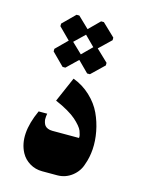

<svg xmlns="http://www.w3.org/2000/svg" viewBox="-91 -614 497 669"><g transform="rotate(15 157.0 -279.0)"><path d="M111.7 -369.7 151.7 -408.3 190.3 -369.7H200.3L246 -413.7V-423L203.3 -463.7L246 -504.7V-514L200.3 -557.7H190.3L151.7 -519.3L111.7 -557.7H101.7L57.7 -514V-504.7L98.7 -463.7L57.7 -423V-413.7L101.7 -369.7ZM151.7 -428.3 114.7 -463.7 151.7 -499.3 187.3 -463.7ZM127 0H181Q211 0 234.5 -18.3Q258 -36.7 266 -64.7Q275 -89 277.2 -119.3Q279.3 -149.7 273 -182.8Q266.7 -216 252.7 -246Q238.7 -276 211.8 -301.3Q185 -326.7 149.3 -340L110.3 -250.3Q135.3 -239.7 155 -228.2Q174.7 -216.7 186 -206.7Q197.3 -196.7 205.3 -187.2Q213.3 -177.7 216.2 -170.2Q219 -162.7 220.3 -157Q221.7 -151.3 221.3 -148.3L221 -145.3H125Q115.3 -145.3 108.3 -148.3Q101.3 -151.3 97.8 -155.8Q94.3 -160.3 92.5 -166.3Q90.7 -172.3 90.3 -177.3Q90 -182.3 90.7 -187.8Q91.3 -193.3 91.7 -195.3Q92 -197.3 92.3 -198.3H61.3Q18.7 -105 50.7 -44.7Q61.7 -24.3 82 -12.2Q102.3 0 127 0Z"/></g></svg>

Font: Jomhuria
Style: Regular
Weight: 400
Designer: Arabic design by Kourosh Beigpour, Latin design by Eben Sorkin, engineering by Lasse Fister and Khaled Hosney
Version: Version 1.0010